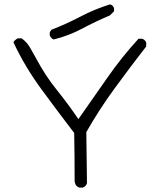

<svg xmlns="http://www.w3.org/2000/svg" viewBox="-20 -856 725 872"><path d="M356 -4H340Q324 -10 321 -24L319 -31Q319 -142 317 -252Q242 -350 167.5 -451.5Q93 -553 41 -664Q43 -669 48.5 -673.5Q54 -678 56.5 -679.5Q59 -681 60 -682H78Q101 -666 116 -640.5Q131 -615 145 -589Q186 -512 238 -447.5Q290 -383 336 -315Q401 -407 466.5 -501.5Q532 -596 609 -680H624Q637 -678 644 -663V-645Q571 -551 500.5 -454.5Q430 -358 372 -256L375 -24Q371 -10 356 -4ZM225 -677Q220 -677 214 -683Q208 -689 206 -695V-710L214 -721Q281 -747 345 -780.5Q409 -814 479 -836Q492 -834 498 -819V-805L479 -786Q415 -759 354 -726.5Q293 -694 225 -677Z"/></svg>

Font: Yozai
Style: Regular
Weight: 400
Designer: LXGW / Y.OzVox
Foundry: LXGW / Y.OzVox
Version: Version 0.861;October 22, 2024